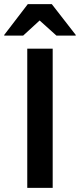

<svg xmlns="http://www.w3.org/2000/svg" viewBox="-48 -911 387 931"><path d="M84.2 0V-675H207.5V0ZM-27.5 -738.3V-741.7L86.7 -890.8H203.3L319.2 -741.7V-738.3H225.8L144.2 -811.7L64.2 -738.3Z"/></svg>

Font: Funnel Sans SemiBold
Style: Regular
Weight: 600
Designer: NORD ID, Kristian Moeller
Foundry: Dicotype
Version: Version 1.000